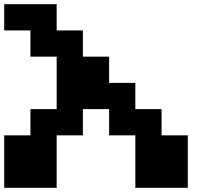

<svg xmlns="http://www.w3.org/2000/svg" viewBox="-20 -1020 1040 915"><path d="M0 -125V-375H125V-500H250V-750H125V-875H0V-1000H250V-875H375V-750H500V-625H625V-500H750V-375H875V-125H625V-375H500V-500H375V-375H250V-125Z"/></svg>

Font: Press Start 2P
Style: Regular
Weight: 400
Designer: CodeMan38
Foundry: CodeMan38
Version: Version 3.000